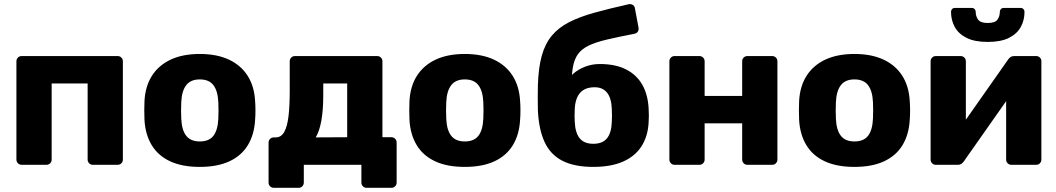

<svg xmlns="http://www.w3.org/2000/svg" viewBox="-20 -788 5049 918"><path d="M83.6 0Q73 0 65.8 -7.2Q58.5 -14.5 58.5 -25.1V-494.9Q58.5 -505.5 65.8 -512.8Q73 -520 83.6 -520H542.4Q553 -520 560.2 -512.8Q567.5 -505.5 567.5 -494.9V-25.1Q567.5 -14.5 560.2 -7.2Q553 0 542.4 0H424.1Q413.5 0 406.3 -7.2Q399 -14.5 399 -25.1V-388.9H227V-25.1Q227 -14.5 219.7 -7.2Q212.5 0 201.9 0Z M935.2 10Q850.7 10 793.2 -16.9Q735.6 -43.8 705.1 -94.5Q674.6 -145.3 670.8 -214.9Q669.8 -234.9 669.8 -260.3Q669.8 -285.8 670.8 -305.1Q674.6 -375.7 706.7 -426Q738.8 -476.2 796.3 -503.1Q853.9 -530 935.2 -530Q1016.6 -530 1074.2 -503.1Q1131.7 -476.2 1163.8 -426Q1195.9 -375.7 1199.7 -305.1Q1201.4 -285.8 1201.4 -260.3Q1201.4 -234.9 1199.7 -214.9Q1195.9 -145.3 1165.4 -94.5Q1134.9 -43.8 1077.3 -16.9Q1019.7 10 935.2 10ZM935.2 -111.7Q979.6 -111.7 1000.5 -138.9Q1021.4 -166.1 1023.8 -219.9Q1024.8 -234.9 1024.8 -260Q1024.8 -285.1 1023.8 -300.1Q1021.4 -353 1000.5 -380.6Q979.6 -408.3 935.2 -408.3Q891.5 -408.3 870.3 -380.6Q849.1 -353 846.7 -300.1Q845.7 -285.1 845.7 -260Q845.7 -234.9 846.7 -219.9Q849.1 -166.1 870.3 -138.9Q891.5 -111.7 935.2 -111.7Z M1289.2 110Q1278.6 110 1271.4 102.8Q1264.1 95.5 1264.1 84.9V-106Q1264.1 -116.6 1271.4 -123.9Q1278.6 -131.1 1289.2 -131.1H1299.1Q1324.6 -131.5 1339.1 -157.2Q1353.5 -182.9 1359.4 -232.4Q1365.3 -281.9 1365.3 -353.8V-494.9Q1365.3 -505.5 1372.5 -512.8Q1379.8 -520 1390.4 -520H1783.4Q1794 -520 1801.2 -512.8Q1808.5 -505.5 1808.5 -494.9V-131.9H1851.2Q1861.9 -131.9 1869.1 -124.6Q1876.4 -117.4 1876.4 -106.7V84.9Q1876.4 95.5 1869.1 102.8Q1861.9 110 1851.2 110H1733Q1722.4 110 1715.1 102.8Q1707.9 95.5 1707.9 84.9V0H1432.6V84.9Q1432.6 95.5 1425.4 102.8Q1418.1 110 1407.5 110ZM1489.6 -131.1 1640 -131.9V-388.9H1525.6V-335.5Q1525.6 -261.1 1516.4 -210.8Q1507.2 -160.5 1489.6 -131.1Z M2202.2 10Q2117.7 10 2060.2 -16.9Q2002.6 -43.8 1972.1 -94.5Q1941.6 -145.3 1937.8 -214.9Q1936.8 -234.9 1936.8 -260.3Q1936.8 -285.8 1937.8 -305.1Q1941.6 -375.7 1973.7 -426Q2005.8 -476.2 2063.3 -503.1Q2120.9 -530 2202.2 -530Q2283.6 -530 2341.2 -503.1Q2398.7 -476.2 2430.8 -426Q2462.9 -375.7 2466.7 -305.1Q2468.4 -285.8 2468.4 -260.3Q2468.4 -234.9 2466.7 -214.9Q2462.9 -145.3 2432.4 -94.5Q2401.9 -43.8 2344.3 -16.9Q2286.7 10 2202.2 10ZM2202.2 -111.7Q2246.6 -111.7 2267.5 -138.9Q2288.4 -166.1 2290.8 -219.9Q2291.8 -234.9 2291.8 -260Q2291.8 -285.1 2290.8 -300.1Q2288.4 -353 2267.5 -380.6Q2246.6 -408.3 2202.2 -408.3Q2158.5 -408.3 2137.3 -380.6Q2116.1 -353 2113.7 -300.1Q2112.7 -285.1 2112.7 -260Q2112.7 -234.9 2113.7 -219.9Q2116.1 -166.1 2137.3 -138.9Q2158.5 -111.7 2202.2 -111.7Z M2816.6 10Q2726.5 10 2669.4 -19.1Q2612.3 -48.1 2584.3 -107.9Q2556.3 -167.7 2551.8 -259.2Q2551.1 -288.6 2551.1 -320Q2551.1 -351.4 2551.8 -380.1Q2554.3 -464.1 2570.3 -521.6Q2586.4 -579 2618.4 -617.5Q2650.4 -656 2700.9 -681.9Q2751.4 -707.7 2822.1 -727.3Q2892.7 -746.9 2986.4 -767.9Q2996.2 -769.9 3005.5 -764.4Q3014.7 -759 3015.7 -747.9L3032.9 -656.4Q3034.9 -644.9 3029.6 -636.8Q3024.4 -628.8 3014.5 -626.8Q2937.4 -611.8 2883.8 -599.3Q2830.2 -586.8 2795.9 -570.6Q2761.5 -554.4 2743.2 -528.9Q2725 -503.4 2718.4 -462.8Q2711.9 -422.3 2713.4 -360.4L2689 -388.5Q2697 -414 2720.4 -435.1Q2743.9 -456.1 2777.2 -469Q2810.5 -481.9 2847.9 -481.9Q2921.7 -481.9 2972.3 -456.6Q3022.9 -431.3 3050.1 -384.4Q3077.2 -337.6 3081.1 -272Q3083.7 -234 3081.1 -199.9Q3077.2 -135.3 3046.7 -87.9Q3016.2 -40.6 2958.7 -15.3Q2901.1 10 2816.6 10ZM2816.6 -100.5Q2861 -100.5 2882.2 -126.7Q2903.4 -153 2905.1 -204.3Q2906.1 -216.4 2906.1 -235.1Q2906.1 -253.9 2905.1 -267.6Q2903.4 -318 2882.9 -344.4Q2862.4 -370.8 2822.9 -370.8Q2777.2 -370.8 2753.9 -344.4Q2730.5 -318 2728.1 -267.6Q2727.1 -253.9 2727.1 -235.1Q2727.1 -216.4 2728.1 -204.3Q2730.5 -153 2751.7 -126.7Q2772.9 -100.5 2816.6 -100.5Z M3205.6 0Q3195 0 3187.8 -7.2Q3180.5 -14.5 3180.5 -25.1V-494.9Q3180.5 -505.5 3187.8 -512.8Q3195 -520 3205.6 -520H3323.9Q3334.5 -520 3341.7 -512.8Q3349 -505.5 3349 -494.9V-329.4H3528.5V-494.9Q3528.5 -505.5 3535.8 -512.8Q3543 -520 3553.6 -520H3671.9Q3682.5 -520 3689.7 -512.8Q3697 -505.5 3697 -494.9V-25.1Q3697 -14.5 3689.7 -7.2Q3682.5 0 3671.9 0H3553.6Q3543 0 3535.8 -7.2Q3528.5 -14.5 3528.5 -25.1V-198.3H3349V-25.1Q3349 -14.5 3341.7 -7.2Q3334.5 0 3323.9 0Z M4065.2 10Q3980.7 10 3923.2 -16.9Q3865.6 -43.8 3835.1 -94.5Q3804.6 -145.3 3800.8 -214.9Q3799.8 -234.9 3799.8 -260.3Q3799.8 -285.8 3800.8 -305.1Q3804.6 -375.7 3836.7 -426Q3868.8 -476.2 3926.3 -503.1Q3983.9 -530 4065.2 -530Q4146.6 -530 4204.2 -503.1Q4261.7 -476.2 4293.8 -426Q4325.9 -375.7 4329.7 -305.1Q4331.4 -285.8 4331.4 -260.3Q4331.4 -234.9 4329.7 -214.9Q4325.9 -145.3 4295.4 -94.5Q4264.9 -43.8 4207.3 -16.9Q4149.7 10 4065.2 10ZM4065.2 -111.7Q4109.6 -111.7 4130.5 -138.9Q4151.4 -166.1 4153.8 -219.9Q4154.8 -234.9 4154.8 -260Q4154.8 -285.1 4153.8 -300.1Q4151.4 -353 4130.5 -380.6Q4109.6 -408.3 4065.2 -408.3Q4021.5 -408.3 4000.3 -380.6Q3979.1 -353 3976.7 -300.1Q3975.7 -285.1 3975.7 -260Q3975.7 -234.9 3976.7 -219.9Q3979.1 -166.1 4000.3 -138.9Q4021.5 -111.7 4065.2 -111.7Z M4453.9 0Q4444 0 4436.8 -7.2Q4429.5 -14.5 4429.5 -24.4V-494.9Q4429.5 -505.5 4436.8 -512.8Q4444 -520 4454.6 -520H4572.9Q4583.5 -520 4590.7 -512.8Q4598 -505.5 4598 -494.9V-129.6L4553.1 -151.7L4800.4 -503.8Q4805.4 -511 4812.1 -515.5Q4818.9 -520 4828.3 -520H4934.7Q4944.6 -520 4951.9 -512.9Q4959.1 -505.9 4959.1 -496V-25.1Q4959.1 -14.5 4951.9 -7.2Q4944.6 0 4934 0H4815.8Q4805.1 0 4797.9 -7.2Q4790.6 -14.5 4790.6 -25.1V-379.1L4836.6 -369.8L4588.2 -16.2Q4583.6 -9.4 4576.7 -4.7Q4569.7 0 4560.4 0ZM4702.7 -587.5Q4639.9 -587.5 4601.2 -607Q4562.6 -626.5 4544.9 -659.1Q4527.1 -691.7 4527.1 -731Q4527.1 -739 4531.8 -744.5Q4536.5 -750 4546.1 -750H4626.1Q4635.1 -750 4640.1 -744.5Q4645.1 -739 4645.1 -731Q4645.1 -710.1 4656.7 -694.1Q4668.2 -678.1 4702.6 -678.1Q4737.6 -678.1 4749 -694.1Q4760.4 -710.1 4760.4 -731Q4760.4 -739 4765.4 -744.5Q4770.4 -750 4779.4 -750H4859.4Q4868.4 -750 4873.4 -744.5Q4878.4 -739 4878.4 -731Q4878.4 -691.7 4860.6 -659.1Q4842.9 -626.5 4804.2 -607Q4765.6 -587.5 4702.7 -587.5Z"/></svg>

Font: Rubik Light
Style: Regular
Weight: 300
Designer: Hubert and Fischer
Foundry: Hubert and Fischer
Version: Version 2.300;gftools[0.9.30]